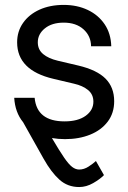

<svg xmlns="http://www.w3.org/2000/svg" viewBox="-20 -547 515 771"><path d="M241.2 11.7Q213.4 11.7 188.5 7.3Q218.3 58.1 237.3 85.7Q256.3 113.3 270 123.5Q283.7 133.8 297.9 133.8Q317.4 133.8 335.4 122.1Q353.5 110.4 365.2 99.6L397.5 156.2Q381.8 172.4 354.2 188.2Q326.7 204.1 297.9 204.1Q251.5 204.1 218.5 174.3Q185.5 144.5 155.3 90.8L72.8 -56.2Q40.5 -95.7 37.1 -154.3H119.1Q127.9 -59.6 239.3 -59.6Q293 -59.6 324 -82Q355 -104.5 355 -138.7Q355 -168 333.5 -185.5Q312 -203.1 277.3 -210.9L194.3 -230.5Q48.8 -264.6 48.8 -377Q48.8 -420.9 72.5 -454.8Q96.2 -488.8 138.4 -508.1Q180.7 -527.3 235.8 -527.3Q289.6 -527.3 332.3 -507.1Q375 -486.8 400.1 -449.7Q425.3 -412.6 426.8 -361.3H345.7Q345.2 -402.3 315.4 -429.2Q285.6 -456.1 235.8 -456.1Q188.5 -456.1 160.2 -433.1Q131.8 -410.2 131.8 -377Q131.8 -347.7 153.3 -329.8Q174.8 -312 211.9 -303.2L294.9 -283.7Q369.1 -266.1 403.8 -231.2Q438.5 -196.3 438.5 -140.6Q438.5 -92.8 412.6 -58.6Q386.7 -24.4 342 -6.3Q297.4 11.7 241.2 11.7Z"/></svg>

Font: Inter Display
Style: Regular
Weight: 400
Designer: Rasmus Andersson
Foundry: rsms
Version: Version 4.001;git-9221beed3